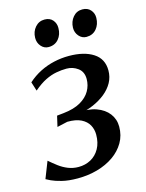

<svg xmlns="http://www.w3.org/2000/svg" viewBox="-116 -824 687 905"><g transform="rotate(-15 228.0 -372.0)"><path d="M149.5 9.5Q105 9.5 73.2 1.5Q41.5 -6.5 23.2 -15.2Q5 -24 1 -26.5L33 -108Q52 -91.5 72.5 -76Q93 -60.5 116.8 -51Q140.5 -41.5 167.5 -41.5Q200.5 -41.5 227.5 -56.2Q254.5 -71 270.5 -99.5Q286.5 -128 286.5 -168Q286.5 -193.5 274.8 -214.8Q263 -236 237.5 -248.8Q212 -261.5 170.5 -261L119.5 -249.5L131.5 -301.5L164.5 -305Q215.5 -310.5 247.8 -329Q280 -347.5 295.5 -374.5Q311 -401.5 311 -432.5Q311 -468 286.5 -486Q262 -504 231.5 -504Q207 -504 181.2 -499.2Q155.5 -494.5 128 -481Q100.5 -467.5 69 -440.5L55 -484.5Q83.5 -510 116.2 -526.5Q149 -543 184.8 -551Q220.5 -559 257 -559Q331.5 -559 376 -530.2Q420.5 -501.5 420.5 -445Q420.5 -413 405.8 -386.2Q391 -359.5 364.8 -338.2Q338.5 -317 303.8 -302.2Q269 -287.5 229.5 -281L226.5 -289.5Q281 -295.5 320 -281.5Q359 -267.5 380 -239.8Q401 -212 401 -176Q401 -133 381 -98.8Q361 -64.5 326.2 -40.2Q291.5 -16 246 -3.2Q200.5 9.5 149.5 9.5ZM177 -624Q155.5 -624 140.8 -641.2Q126 -658.5 126.5 -682.5Q127 -712.5 145.2 -733.5Q163.5 -754.5 191 -754.5Q217 -754.5 231 -738Q245 -721.5 244.5 -699Q244.5 -667 226.2 -645.5Q208 -624 177 -624ZM362 -624Q340.5 -624 325.5 -641.2Q310.5 -658.5 311 -682.5Q312 -712.5 329.8 -733.5Q347.5 -754.5 375.5 -754.5Q401 -754.5 415.5 -738Q430 -721.5 429.5 -699Q429 -667 410.8 -645.5Q392.5 -624 362 -624Z"/></g></svg>

Font: Merriweather 36pt
Style: Italic
Weight: 400
Italic angle: -7.8°
Version: Version 2.101